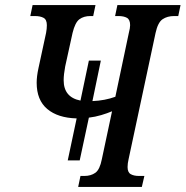

<svg xmlns="http://www.w3.org/2000/svg" viewBox="-20 -734 729 754"><path d="M246 -104 281 -269Q207 -271 165.5 -306Q124 -341 124 -409Q124 -434 131 -466L161 -605Q164 -621 164 -635Q164 -657 151 -664Q138 -671 117 -671H99L108 -714H355L346 -671H335Q309 -671 292 -658.5Q275 -646 265 -605L236 -473Q233 -457 231.5 -443.5Q230 -430 230 -419Q230 -352 296 -339L329 -496H376L343 -337Q392 -339 433 -354L486 -605Q491 -624 491 -635Q491 -657 478.5 -664Q466 -671 445 -671H432L441 -714H689L680 -671H664Q637 -671 618.5 -658.5Q600 -646 591 -605L485 -109Q481 -92 481 -78Q481 -57 493.5 -50Q506 -43 526 -43H547L537 0H287L296 -43H311Q337 -43 354.5 -55.5Q372 -68 380 -109L420 -297Q401 -289 377.5 -282Q354 -275 329 -272L293 -104Z"/></svg>

Font: Noto Serif ExtraCondensed Medium
Style: Italic
Weight: 500
Width: 2
Italic angle: -12°
Designer: Monotype Design Team
Foundry: Monotype Imaging Inc.
Version: Version 2.013; ttfautohint (v1.8.4.7-5d5b)